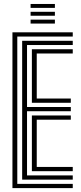

<svg xmlns="http://www.w3.org/2000/svg" viewBox="-20 -966 416 986"><path d="M43.9 0V-800H353.6V-778.3H68.8V-21.7H353.6V0ZM143.7 -86.9V-373H343.6V-351.3H168.7V-108.7H353.6V-86.9ZM93.8 -43.5V-756.5H353.6V-734.8H118.8V-416.5H343.6V-394.8H118.8V-65.2H353.6V-43.5ZM143.7 -438.2V-713.1H353.6V-691.3H168.7V-460H343.6V-438.2ZM137.1 -925.5V-945.6H261.9V-925.5ZM137.1 -845V-865.1H261.9V-845ZM137.1 -885.2V-905.4H261.9V-885.2Z"/></svg>

Font: Big Shoulders Inline Display SC Thin
Style: Regular
Weight: 100
Designer: Patric King
Foundry: XO Type Co
Version: Version 2.002